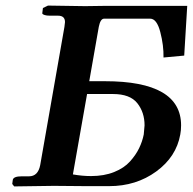

<svg xmlns="http://www.w3.org/2000/svg" viewBox="-20 -667 691 688"><path d="M292 -330.1 241.2 -42Q274.4 -36.1 306.2 -36.1Q353 -36.1 388.9 -50.5Q424.8 -64.9 445.8 -88.4Q466.8 -111.8 478.5 -136Q490.2 -160.2 495.1 -185.1Q498 -214.8 498 -217.8Q498 -264.6 471.9 -297.4Q445.8 -330.1 384.8 -330.1ZM626 -185.1Q611.8 -105 539.8 -52.5Q467.8 0 371.1 0H288.1L172.9 -1L30.8 1L23.9 -7.8L25.9 -22.9Q28.8 -35.2 58.1 -35.2H84Q116.2 -35.2 124 -75.2L210.9 -570.8Q212.9 -585 212.9 -587.9Q212.9 -610.8 188 -610.8H159.2Q147 -610.8 140.4 -613Q133.8 -615.2 132.3 -617.2Q130.9 -619.1 131.8 -622.1L133.8 -638.2L151.9 -647L285.2 -645Q297.4 -645 321.3 -645.5Q345.2 -646 357.9 -646H650.9L640.1 -467.8L565.9 -460.9Q566.9 -503.9 554.4 -552Q542 -600.1 518.1 -600.1H353Q339.8 -600.1 334 -570.8L299.8 -376H356Q628.9 -376 628.9 -217.8Q628.9 -200.2 626 -185.1Z"/></svg>

Font: Linux Libertine
Style: Semibold Italic
Weight: 600
Italic angle: -11.5°
Designer: Philipp H. Poll
Foundry: Philipp H. Poll
Version: Version 5.1.2 ; ttfautohint (v0.9)